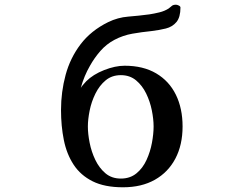

<svg xmlns="http://www.w3.org/2000/svg" viewBox="-20 -790 1040 815"><path d="M632 -253Q632 -284 624.5 -321.5Q617 -359 600.5 -393Q584 -427 557.5 -449Q531 -471 493 -471Q455 -471 428.5 -449Q402 -427 385 -392.5Q368 -358 360.5 -320.5Q353 -283 353 -253Q353 -222 360.5 -184Q368 -146 384.5 -111.5Q401 -77 427.5 -54.5Q454 -32 493 -32Q532 -32 559 -54Q586 -76 602 -111Q618 -146 625 -184Q632 -222 632 -253ZM755 -253Q755 -175 724.5 -117Q694 -59 637.5 -27Q581 5 502 5Q424 5 373 -20.5Q322 -46 292.5 -91Q263 -136 251 -195.5Q239 -255 239 -323Q239 -400 258.5 -472Q278 -544 322 -602Q366 -660 439 -696Q480 -716 524.5 -719.5Q569 -723 614 -729Q634 -732 656.5 -737.5Q679 -743 696 -754Q704 -760 709.5 -765Q715 -770 727 -770Q732 -770 739 -766.5Q746 -763 746 -758Q746 -717 729 -696.5Q712 -676 684 -669Q656 -662 622 -658Q582 -654 542 -647Q502 -640 466 -621Q432 -603 406.5 -574Q381 -545 362 -511Q337 -468 323 -417Q328 -425 334 -431.5Q340 -438 346 -445Q375 -474 422 -492.5Q469 -511 509 -511Q588 -511 643 -478.5Q698 -446 726.5 -388Q755 -330 755 -253Z"/></svg>

Font: Kaisei Tokumin
Style: Bold
Weight: 700
Designer: Font-Kai, 金井和夫
Foundry: KAZUO KANAI
Version: Version 5.003